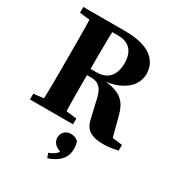

<svg xmlns="http://www.w3.org/2000/svg" viewBox="-212 -789 1089 1181"><g transform="rotate(30 332.5 -198.5)"><path d="M31 0V-41L160 -56H208L337 -41V0ZM101 0Q103 -46 104 -98Q105 -150 105 -204Q105 -258 105 -310V-350Q105 -401 105 -454Q105 -507 104 -559Q103 -611 101 -657H264Q262 -611 261 -559.5Q260 -508 260 -454.5Q260 -401 260 -348V-312Q260 -260 260 -205.5Q260 -151 261 -99Q262 -47 264 0ZM557 13Q495 13 460.5 -8.5Q426 -30 415 -84L387 -204Q380 -238 368.5 -260Q357 -282 338.5 -293.5Q320 -305 289 -305H182V-349H297Q346 -349 373.5 -367.5Q401 -386 412.5 -416.5Q424 -447 424 -482Q424 -547 393 -579.5Q362 -612 302 -612H181V-657H327Q450 -657 512 -613.5Q574 -570 574 -492Q574 -451 548.5 -413.5Q523 -376 468 -351Q413 -326 325 -323V-332Q386 -330 427 -320Q468 -310 493 -291.5Q518 -273 532.5 -245.5Q547 -218 556 -181L599 -17L530 -56L661 -41V0Q640 4 624 7Q608 10 592.5 11.5Q577 13 557 13ZM31 -616V-657H197V-601H160ZM418 127Q418 164 403 189.5Q388 215 362.5 232Q337 249 304 260L292 228Q321 217 338 202.5Q355 188 368 163L369 191Q326 178 310 159.5Q294 141 294 118Q294 92 311.5 74.5Q329 57 356 57Q371 57 383.5 61Q396 65 409 77Q414 90 416 102Q418 114 418 127Z"/></g></svg>

Font: Source Serif 4 36pt
Style: Bold
Weight: 700
Designer: Frank Grießhammer
Foundry: Adobe Systems Incorporated
Version: Version 4.004;hotconv 1.0.116;makeotfexe 2.5.65601